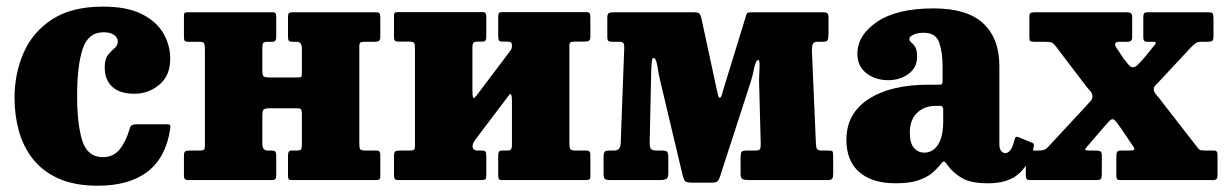

<svg xmlns="http://www.w3.org/2000/svg" viewBox="-20 -558 3794 595"><path d="M25 -254.5Q25 -329.5 53 -394Q81 -458.5 141.5 -498Q202 -537.5 299 -537.5Q373.5 -537.5 419.2 -514.5Q465 -491.5 486.2 -454.8Q507.5 -418 507.5 -376Q507.5 -323.5 473.8 -295.5Q440 -267.5 396.5 -267.5Q351.5 -267.5 328 -289Q304.5 -310.5 304.5 -349Q304.5 -375 314.8 -387.8Q325 -400.5 335 -408.8Q345 -417 345 -429Q345 -441.5 333.5 -449.8Q322 -458 301 -458Q253 -458 236 -406Q219 -354 219 -262Q219 -172 235.2 -121.5Q251.5 -71 298.5 -71Q332 -71 351.8 -96.2Q371.5 -121.5 382.5 -161.5Q385.5 -173 404 -173H493.5Q505 -173 506.8 -170.8Q508.5 -168.5 507.5 -159Q494.5 -70.5 437.8 -26.5Q381 17.5 283 17.5Q211 17.5 161.5 -4.8Q112 -27 82 -65.2Q52 -103.5 38.5 -152.2Q25 -201 25 -254.5Z M1093.5 -114Q1093.5 -101 1095.8 -96.2Q1098 -91.5 1111.5 -91.5H1145.5Q1153.5 -91.5 1156 -88.2Q1158.5 -85 1158.5 -76.5V-11Q1158.5 -3 1154.8 -1.5Q1151 0 1143 0H883.5Q875.5 0 874 -3.8Q872.5 -7.5 872.5 -15.5V-77Q872.5 -91.5 883.5 -91.5H900Q909.5 -91.5 912.5 -94.8Q915.5 -98 915.5 -111V-207Q915.5 -216 912.5 -219.2Q909.5 -222.5 900 -222.5H817.5Q802.5 -222.5 797.8 -219.2Q793 -216 793 -199.5V-112Q793 -91.5 809 -91.5H821Q829.5 -91.5 832.8 -88.5Q836 -85.5 836 -74.5V-15Q836 -6 833.2 -3Q830.5 0 822 0H564Q555 0 552.5 -3.2Q550 -6.5 550 -16V-75.5Q550 -86 554 -88.8Q558 -91.5 568 -91.5H598Q607.5 -91.5 611.2 -93.8Q615 -96 615 -105.5V-406Q615 -419 612.5 -423.8Q610 -428.5 597 -428.5H563Q554.5 -428.5 552.2 -431.8Q550 -435 550 -443.5V-509Q550 -517.5 553.5 -518.8Q557 -520 565.5 -520H825Q832.5 -520 834.2 -516.5Q836 -513 836 -504.5V-443Q836 -428.5 824.5 -428.5H809Q799 -428.5 796 -425.2Q793 -422 793 -409V-339.5Q793 -326.5 796.2 -322.2Q799.5 -318 813 -318H900.5Q911.5 -318 913.5 -319.8Q915.5 -321.5 915.5 -333V-408Q915.5 -428.5 899 -428.5H886.5Q878 -428.5 875.2 -431.5Q872.5 -434.5 872.5 -445.5V-505Q872.5 -514 875.2 -517Q878 -520 886.5 -520H1144.5Q1153.5 -520 1156 -516.8Q1158.5 -513.5 1158.5 -504V-444.5Q1158.5 -434 1154.2 -431.2Q1150 -428.5 1140.5 -428.5H1110.5Q1100.5 -428.5 1097 -426.2Q1093.5 -424 1093.5 -414.5Z M1744.5 -114Q1744.5 -101 1747 -96.2Q1749.5 -91.5 1762.5 -91.5H1796.5Q1804.5 -91.5 1807 -88.2Q1809.5 -85 1809.5 -76.5V-11Q1809.5 -3 1805.8 -1.5Q1802 0 1794 0H1535Q1527 0 1525.5 -3.8Q1524 -7.5 1524 -15.5V-77Q1524 -91.5 1535 -91.5H1551Q1560 -91.5 1563.2 -94.8Q1566.5 -98 1566.5 -111V-245Q1566.5 -276 1556.5 -262L1452.5 -124.5Q1450 -121 1447.2 -116Q1444.5 -111 1444.5 -104.5Q1444.5 -91.5 1461 -91.5H1472.5Q1481.5 -91.5 1484.2 -88.5Q1487 -85.5 1487 -74.5V-15Q1487 -6 1484.5 -3Q1482 0 1473 0H1215Q1206 0 1203.5 -3.2Q1201 -6.5 1201 -16V-75.5Q1201 -86 1205.2 -88.8Q1209.5 -91.5 1219 -91.5H1249Q1259 -91.5 1262.5 -93.8Q1266 -96 1266 -105.5V-406.5Q1266 -419.5 1263.8 -424.2Q1261.5 -429 1248 -429H1214Q1206 -429 1203.5 -432.2Q1201 -435.5 1201 -444V-509.5Q1201 -518 1204.8 -519.2Q1208.5 -520.5 1216.5 -520.5H1475Q1483 -520.5 1485 -517Q1487 -513.5 1487 -505V-443.5Q1487 -429 1476.5 -429H1460.5Q1451 -429 1447.5 -425.8Q1444 -422.5 1444 -409.5V-278.5Q1444 -259 1446.5 -255.2Q1449 -251.5 1456.5 -261.5L1562 -401.5Q1566.5 -407.5 1566.5 -415.5Q1566.5 -425 1562.5 -427Q1558.5 -429 1550 -429H1538Q1529.5 -429 1526.8 -432Q1524 -435 1524 -446V-505.5Q1524 -514.5 1526.5 -517.5Q1529 -520.5 1538 -520.5H1795.5Q1804.5 -520.5 1807 -517.2Q1809.5 -514 1809.5 -504.5V-445Q1809.5 -434.5 1805.2 -431.8Q1801 -429 1791.5 -429H1761.5Q1751.5 -429 1748 -426.8Q1744.5 -424.5 1744.5 -415Z M1899 -428.5H1879Q1869 -428.5 1865.5 -431Q1862 -433.5 1862 -443.5V-503Q1862 -515 1867.2 -517.5Q1872.5 -520 1883 -520H2129Q2145.5 -520 2148.8 -514.5Q2152 -509 2154.5 -497L2199.5 -288.5Q2203 -273.5 2205 -264.2Q2207 -255 2211 -255Q2215.5 -255 2221 -278.5L2290 -503Q2292.5 -513.5 2295 -516.8Q2297.5 -520 2311.5 -520H2529.5Q2540.5 -520 2544 -516.8Q2547.5 -513.5 2547.5 -502V-453.5Q2547.5 -437.5 2544.5 -433Q2541.5 -428.5 2528.5 -428.5H2513Q2501.5 -428.5 2498.8 -421.2Q2496 -414 2496 -401.5L2508.5 -112.5Q2509 -100 2512.2 -95.8Q2515.5 -91.5 2526.5 -91.5H2543Q2557 -91.5 2559.5 -89.2Q2562 -87 2562 -72.5V-21Q2562 -8.5 2559 -4.2Q2556 0 2544 0H2299Q2287 0 2281 -3.2Q2275 -6.5 2275 -19V-67.5Q2275 -82 2277.5 -86.8Q2280 -91.5 2295 -91.5H2320.5Q2333 -91.5 2335.2 -96Q2337.5 -100.5 2337.5 -112.5L2332.5 -299.5Q2332 -312.5 2333 -329.5Q2334 -346.5 2333.8 -359.2Q2333.5 -372 2330.5 -372Q2322 -372 2317.5 -348.8Q2313 -325.5 2306.5 -304.5L2211 -10Q2208 -1 2203.8 3.5Q2199.5 8 2187 8H2123Q2105 8 2101.2 1Q2097.5 -6 2094.5 -19L2023.5 -318Q2021 -328.5 2019 -342.8Q2017 -357 2013.8 -367.8Q2010.5 -378.5 2004.5 -378.5Q2001.5 -378.5 2000.2 -368.8Q1999 -359 1998 -336L1993.5 -124Q1992.5 -103.5 1996.5 -97.5Q2000.5 -91.5 2015 -91.5H2030.5Q2043.5 -91.5 2047.2 -88Q2051 -84.5 2051 -69.5V-20Q2051 -7 2044.8 -3.5Q2038.5 0 2025 0H1872.5Q1858.5 0 1854.5 -3.2Q1850.5 -6.5 1850.5 -20V-70.5Q1850.5 -84.5 1854 -88Q1857.5 -91.5 1870.5 -91.5H1883.5Q1902.5 -91.5 1903.5 -113.5L1914.5 -408.5Q1915 -418.5 1912.5 -423.5Q1910 -428.5 1899 -428.5Z M2603 -125Q2603 -206.5 2671.8 -251Q2740.5 -295.5 2857 -295.5H2888Q2897 -295.5 2899 -297.5Q2901 -299.5 2901 -308.5V-354Q2901 -396 2890.5 -426.2Q2880 -456.5 2842 -456.5Q2825 -456.5 2811.5 -450.8Q2798 -445 2798 -437.5Q2798 -431 2804 -426.5Q2810 -422 2816 -412.8Q2822 -403.5 2822 -382Q2822 -348.5 2795.5 -329Q2769 -309.5 2732.5 -309.5Q2692.5 -309.5 2664.8 -331.2Q2637 -353 2637 -391.5Q2637 -449 2698.2 -490.5Q2759.5 -532 2873.5 -532Q2977 -532 3027 -485.5Q3077 -439 3077 -353.5V-111.5Q3077 -96.5 3082.8 -90Q3088.5 -83.5 3095.5 -83.5Q3103.5 -83.5 3111 -92.5Q3118.5 -101.5 3124.5 -127Q3127 -137 3136 -133L3180 -115Q3185.5 -113 3183.5 -103Q3173.5 -54.5 3140 -22.2Q3106.5 10 3042.5 10H3042Q2988 10 2960.5 -6.5Q2933 -23 2916.5 -46Q2909.5 -56.5 2905.8 -57.5Q2902 -58.5 2895 -49Q2884 -35 2868 -21.5Q2852 -8 2825.2 1Q2798.5 10 2755.5 10Q2683 10 2643 -24.5Q2603 -59 2603 -125ZM2799.5 -147Q2799.5 -114.5 2812.2 -99.8Q2825 -85 2844.5 -85Q2871 -85 2887 -109.8Q2903 -134.5 2903 -183.5V-218.5Q2903 -230 2893.5 -230H2879Q2845 -230 2822.2 -208.5Q2799.5 -187 2799.5 -147Z M3523.5 -376 3552.5 -411.5Q3559.5 -418.5 3561.2 -423.5Q3563 -428.5 3556 -428.5H3534Q3523 -428.5 3523 -441.5V-501.5Q3523 -512 3524.8 -516Q3526.5 -520 3537.5 -520H3724.5Q3735.5 -520 3738 -516.2Q3740.5 -512.5 3740.5 -501V-446.5Q3740.5 -434 3736.5 -431.2Q3732.5 -428.5 3720 -428.5H3702Q3691.5 -428.5 3685.2 -424Q3679 -419.5 3672.5 -413L3581 -315Q3568.5 -301 3562 -295Q3555.5 -289 3555.5 -281Q3555.5 -272.5 3564.5 -262.8Q3573.5 -253 3585.5 -236.5L3690 -102Q3694.5 -96 3698 -93.8Q3701.5 -91.5 3713 -91.5H3743Q3753 -91.5 3753 -79V-13Q3753 0 3740 0H3451.5Q3443 0 3441.2 -3.5Q3439.5 -7 3439.5 -15.5V-73.5Q3439.5 -84 3442.5 -87.8Q3445.5 -91.5 3456 -91.5H3479.5Q3493 -91.5 3494.8 -94.5Q3496.5 -97.5 3492 -104L3454.5 -159.5Q3445 -173 3439 -180.8Q3433 -188.5 3428 -188.5Q3422.5 -188.5 3417 -182Q3411.5 -175.5 3401.5 -165L3350 -105Q3343.5 -98.5 3343 -95Q3342.5 -91.5 3354.5 -91.5H3375Q3385 -91.5 3389.8 -89Q3394.5 -86.5 3394.5 -76V-19.5Q3394.5 -7.5 3391.8 -3.8Q3389 0 3377 0H3173.5Q3163.5 0 3161.2 -3.5Q3159 -7 3159 -17V-75.5Q3159 -84 3161 -87.8Q3163 -91.5 3171.5 -91.5H3199Q3210 -91.5 3215.8 -93.8Q3221.5 -96 3227 -101.5L3343 -226.5Q3353.5 -238 3359.5 -244.5Q3365.5 -251 3365.5 -259.5Q3365.5 -269 3356.8 -278.2Q3348 -287.5 3337 -302.5L3251.5 -415Q3245.5 -423 3239.8 -425.8Q3234 -428.5 3219 -428.5H3186Q3175 -428.5 3172.5 -430.8Q3170 -433 3170 -444V-506.5Q3170 -516 3174.2 -518Q3178.5 -520 3188 -520H3471.5Q3479.5 -520 3484 -517.5Q3488.5 -515 3488.5 -506V-441.5Q3488.5 -428.5 3474.5 -428.5H3449Q3437 -428.5 3436 -422Q3435 -415.5 3439.5 -410.5L3462 -376.5Q3470.5 -366.5 3477 -358Q3483.5 -349.5 3491 -349.5Q3498.5 -349.5 3506.2 -357.5Q3514 -365.5 3523.5 -376Z"/></svg>

Font: Besley* Narrow Heavy
Style: Regular
Weight: 800
Width: 4
Designer: Owen Earl
Foundry: indestructible type*
Version: Version 3.000; ttfautohint (v1.8.3)